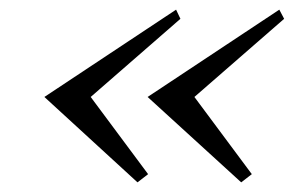

<svg xmlns="http://www.w3.org/2000/svg" viewBox="-20 -380 609 398"><path d="M559 -360 569 -341 383 -179 502 -19 480 -2 286 -179ZM345 -360 354 -341 168 -179 287 -19 265 -2 72 -179Z"/></svg>

Font: GFS Solomos
Style: Regular
Weight: 400
Designer: George D. Matthiopoulos
Foundry: George D. Matthiopoulos
Version: Version 1.000